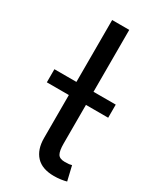

<svg xmlns="http://www.w3.org/2000/svg" viewBox="-188 -790 710 855"><g transform="rotate(30 167.5 -362.5)"><path d="M245.6 3.9Q184.1 3.9 153.6 -29.1Q123 -62 123 -121.1V-727.5H210.9V-143.1Q210.9 -105.5 220 -90.1Q229 -74.7 256.3 -74.7Q270.5 -74.7 277.8 -75.7Q285.2 -76.7 291.5 -78.6L309.1 -4.4Q297.4 -1 280.3 1.5Q263.2 3.9 245.6 3.9ZM9.8 -341.8V-409.2H325.2V-341.8Z"/></g></svg>

Font: Inter Variable LoSnoCo
Style: Regular
Weight: 400
Designer: Rasmus Andersson
Foundry: rsms
Version: Version 4.000;git-a52131595; featfreeze: case,dlig,ss01,ss02